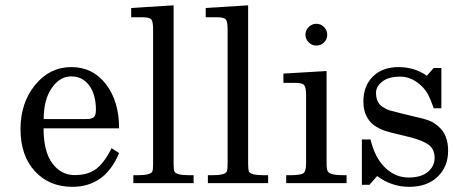

<svg xmlns="http://www.w3.org/2000/svg" viewBox="-20 -702 1738 736"><path d="M436.5 -115.2Q382.8 14.2 257.3 14.2Q168.5 14.2 113.5 -45.9Q58.6 -106 58.6 -206.8Q58.6 -307.6 114.5 -376.2Q170.4 -444.8 253.2 -444.8Q335.9 -444.8 386.2 -379.2Q436.5 -313.5 436.5 -210H147Q147 -121.6 180.4 -76.2Q213.9 -30.8 265.6 -30.8Q317.4 -30.8 348.6 -54.4Q379.9 -78.1 407.7 -133.8ZM347.7 -281.2Q347.7 -339.4 322 -374.3Q296.4 -409.2 252.9 -409.2Q209.5 -409.2 178.5 -364.7Q147.5 -320.3 147.5 -245.6H309.6Q332 -245.6 339.8 -252.9Q347.7 -260.3 347.7 -281.2Z M722.2 0H491.2V-30.3H506.8Q558.1 -30.3 564 -44.9Q566.9 -52.7 566.9 -74.2V-588.9Q566.9 -619.1 560.1 -627.4Q553.2 -635.7 528.3 -635.7H482.9V-671.4L645.5 -681.6V-73.7Q645.5 -52.7 648.4 -44.9Q654.3 -30.3 706.5 -30.3H722.2Z M1007.8 0H776.9V-30.3H792.5Q843.8 -30.3 849.6 -44.9Q852.5 -52.7 852.5 -74.2V-588.9Q852.5 -619.1 845.7 -627.4Q838.9 -635.7 814 -635.7H768.6V-671.4L931.2 -681.6V-73.7Q931.2 -52.7 934.1 -44.9Q939.9 -30.3 992.2 -30.3H1007.8Z M1308.6 0H1077.1V-30.3H1088.9Q1132.3 -30.3 1142.8 -37.8Q1153.3 -45.4 1153.3 -74.2V-336.9Q1153.3 -366.7 1146.2 -375.5Q1139.2 -384.3 1113.8 -384.3H1066.4V-419.9L1231.9 -429.7V-73.7Q1231.9 -53.7 1236.3 -45.4Q1243.7 -30.3 1297.4 -30.3H1308.6ZM1192.6 -610.8Q1209.5 -610.8 1221.9 -598.4Q1234.4 -585.9 1234.4 -568.6Q1234.4 -551.3 1221.9 -539.3Q1209.5 -527.3 1192.6 -527.3Q1175.8 -527.3 1163.3 -539.8Q1150.9 -552.2 1150.9 -569.1Q1150.9 -585.9 1163.3 -598.4Q1175.8 -610.8 1192.6 -610.8Z M1660.6 -217.3Q1697.8 -186 1697.8 -124.3Q1697.8 -62.5 1657.2 -24.2Q1616.7 14.2 1548.8 14.2Q1481 14.2 1425.8 -27.3L1396.5 6.3H1367.2V-167.5H1400.4Q1417 -96.7 1456.5 -59.1Q1496.1 -21.5 1545.4 -21.5Q1594.7 -21.5 1620.4 -43.2Q1646 -64.9 1646 -96.9Q1646 -128.9 1624 -146.2Q1602.1 -163.6 1547.4 -177.2L1498.5 -189Q1459 -198.2 1439.5 -207Q1373 -236.3 1373 -313Q1373 -372.6 1409.4 -408.7Q1445.8 -444.8 1507.8 -444.8Q1569.8 -444.8 1616.2 -411.6L1642.6 -441.4H1671.9V-287.1H1642.6Q1630.9 -320.8 1621.8 -338.1Q1612.8 -355.5 1597.7 -370.6Q1559.6 -408.2 1514.4 -408.2Q1469.2 -408.2 1445.3 -389.2Q1421.4 -370.1 1421.4 -346.7Q1421.4 -303.7 1453.6 -288.1Q1465.8 -281.2 1473.6 -278.8Q1481.4 -276.4 1521.5 -266.6L1567.4 -255.4Q1607.9 -246.6 1626.5 -239Q1645 -231.4 1660.6 -217.3Z"/></svg>

Font: RIT Rachana
Style: Regular
Weight: 400
Designer: Hussain KH
Version: 1.4.7